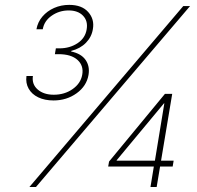

<svg xmlns="http://www.w3.org/2000/svg" viewBox="-20 -752 792 772"><path d="M195.3 -348.1Q159.7 -348.1 133.8 -360.6Q107.9 -373 95.2 -395.5Q82.5 -418 86.4 -446.3H112.3Q107.4 -413.1 131.6 -392.1Q155.8 -371.1 196.3 -371.1Q239.7 -371.1 272 -393.8Q304.2 -416.5 310.5 -450.7Q317.4 -487.3 292 -510.7Q266.6 -534.2 215.3 -534.2H200.7L204.6 -557.6H219.2Q260.7 -557.6 292 -578.4Q323.2 -599.1 328.6 -634.8Q334 -668 313.7 -689Q293.5 -710 255.9 -710Q218.3 -710 188 -689Q157.7 -668 151.9 -634.3H126.5Q131.8 -663.6 150.6 -685.5Q169.4 -707.5 197.5 -720Q225.6 -732.4 258.3 -732.4Q309.1 -732.4 334.7 -703.6Q360.4 -674.8 353.5 -635.3Q348.6 -603.5 325.7 -580.1Q302.7 -556.6 266.6 -547.4L266.1 -544.9Q306.2 -536.6 324 -511.2Q341.8 -485.8 335.9 -450.7Q328.1 -405.8 288.1 -377Q248 -348.1 195.3 -348.1ZM98.1 0 716.8 -727.5H744.1L124.5 0ZM415 -82.5 418.5 -102.5 643.1 -374.5H658.2L652.3 -336.4H639.2L449.2 -107.9V-106H678.2L674.3 -82.5ZM585 0 599.6 -88.9 601.6 -98.1 647 -374.5H672.4L609.9 0Z"/></svg>

Font: Inter 18pt Thin
Style: Italic
Weight: 250
Italic angle: -9.3988°
Version: Version 4.001;git-66647c0bb